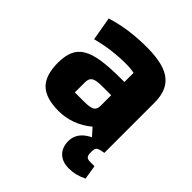

<svg xmlns="http://www.w3.org/2000/svg" viewBox="-191 -639 941 941"><g transform="rotate(45 280.0 -168.5)"><path d="M201.9 13.8Q113.1 13.8 72.6 -25.6Q32.2 -65.1 32.2 -151.4Q32.2 -198.1 45.6 -229.6Q59 -261.1 89.7 -279.9Q120.3 -298.6 172.6 -306.8Q224.9 -315 303.2 -315H359.6V-223.4H265.8Q224.8 -223.4 209.4 -213.6Q193.9 -203.9 193.9 -177.5V-107.3H258Q298.9 -107.3 314.2 -116.2Q329.6 -125.2 329.6 -150.1V-378.2Q309.3 -383.9 267.4 -383.9Q223.8 -383.9 176.2 -377.9Q128.7 -371.9 76.3 -358.4L55 -480.8Q89.8 -492 127.8 -499.4Q165.7 -506.8 206.1 -510.3Q246.6 -513.8 286.6 -513.8Q363.8 -513.8 411.9 -496.5Q460 -479.2 482.8 -442.6Q505.6 -406 505.6 -347.2V0H418.6L374.1 -50Q337.3 -19 293.4 -2.6Q249.6 13.8 201.9 13.8ZM435.4 177.3Q391.1 177.3 365.4 152.2Q339.8 127 339.8 84.5Q339.8 36.7 380.3 6Q420.9 -24.6 495.6 -33.9L505.6 0L492.4 2.5Q470.5 6.4 463.7 13.5Q456.8 20.6 456.8 39.1V47.9Q456.8 65.4 463.5 72.9Q470.3 80.4 486.6 80.4H517.8L529.6 154.2Q506 166 483.4 171.7Q460.7 177.3 435.4 177.3Z"/></g></svg>

Font: Changa
Style: Regular
Weight: 400
Designer: Eduardo Rodriguez Tunni
Foundry: Eduardo Rodriguez Tunni
Version: Version 3.003